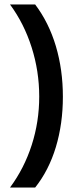

<svg xmlns="http://www.w3.org/2000/svg" viewBox="-20 -695 338 865"><path d="M25 150Q89.2 63.3 122.9 -41.7Q156.7 -146.7 156.7 -260Q156.7 -374.2 122.5 -481.7Q88.3 -589.2 25 -675H138.3Q200 -593.3 231.7 -487.1Q263.3 -380.8 263.3 -259.2Q263.3 -137.5 231.7 -32.5Q200 72.5 138.3 150Z"/></svg>

Font: Funnel Display Medium
Style: Regular
Weight: 500
Designer: NORD ID, Kristian Moeller
Foundry: Dicotype
Version: Version 1.000